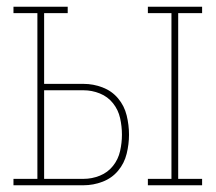

<svg xmlns="http://www.w3.org/2000/svg" viewBox="-20 -550 640 570"><path d="M419 0V-19H489V-511H419V-530H580V-511H509V-19H580V0ZM20 0V-19H91V-511H20V-530H181V-511H111V-301H228Q257 -301 284.5 -290.5Q312 -280 330.5 -258Q349 -236 356 -207.5Q363 -179 363 -150Q363 -122 356 -93.5Q349 -65 330.5 -43Q312 -21 284.5 -10.5Q257 0 228 0ZM228 -19Q253 -19 276.5 -28.5Q300 -38 315.5 -57.5Q331 -77 336.5 -101.5Q342 -126 342 -150Q342 -175 336.5 -199.5Q331 -224 315.5 -243.5Q300 -263 276.5 -272.5Q253 -282 228 -282H111V-19Z"/></svg>

Font: Iosevka Curly Slab ThEx
Style: Regular
Weight: 100
Width: 7
Monospace: yes
Designer: Belleve Invis
Foundry: Belleve Invis
Version: Version 11.1.0; ttfautohint (v1.8.3)